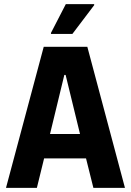

<svg xmlns="http://www.w3.org/2000/svg" viewBox="-20 -916 638 936"><path d="M9.2 0 193.2 -688H405.7L589.2 0H435.3L399.4 -143.8H195L159.7 0ZM223.8 -262.6H370.1L299.9 -550.7H293.6ZM228.5 -750.6V-755.6L300.8 -895.8H439.1V-890.8L332.9 -750.6Z"/></svg>

Font: Saira Thin SemiCondensed
Style: Regular
Weight: 100
Width: 4
Version: Version 1.101